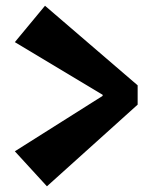

<svg xmlns="http://www.w3.org/2000/svg" viewBox="-20 -695 520 675"><path d="M32.2 -163.1 340.8 -357.9V-361.8L32.2 -546.9L138.2 -674.8L463.9 -395V-327.1L145 -40Z"/></svg>

Font: Zantroke
Style: Regular
Weight: 500
Foundry: gluk
Version: Version 0.36